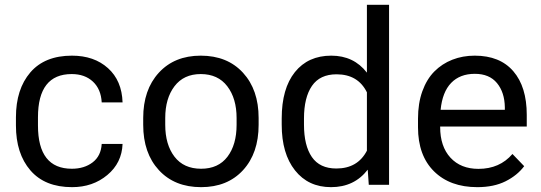

<svg xmlns="http://www.w3.org/2000/svg" viewBox="-20 -770 2253 800"><path d="M279.3 -66.9Q331.1 -66.9 366 -93.5Q400.9 -120.1 403.8 -170.4H490.7Q487.8 -91.3 427.2 -40.8Q366.7 9.8 280.3 9.8Q167 9.8 106.7 -60.1Q46.4 -129.9 46.4 -247.1V-281.2Q46.4 -398.4 106.4 -468.3Q166.5 -538.1 279.8 -538.1Q372.1 -538.1 429.9 -486.1Q487.8 -434.1 490.7 -343.3H403.8Q400.9 -398.4 367.2 -429.9Q333.5 -461.4 278.8 -461.4Q138.2 -461.4 138.2 -281.2V-247.1Q138.2 -66.9 279.3 -66.9Z M576.7 -250V-278.3Q576.7 -396 641.8 -467Q707 -538.1 816.4 -538.1Q927.2 -538.1 992.4 -467Q1057.6 -396 1057.6 -278.3V-250Q1057.6 -131.8 992.7 -61Q927.7 9.8 817.9 9.8Q707.5 9.8 642.1 -61Q576.7 -131.8 576.7 -250ZM668.5 -278.3V-250Q668.5 -167.5 707 -117.2Q745.6 -66.9 817.9 -66.9Q889.6 -66.9 927.7 -116.9Q965.8 -167 965.8 -250V-278.3Q965.8 -359.9 927 -410.6Q888.2 -461.4 816.4 -461.4Q745.6 -461.4 707 -410.6Q668.5 -359.9 668.5 -278.3Z M1153.8 -250.5V-276.4Q1153.8 -400.9 1208.7 -469.5Q1263.7 -538.1 1360.4 -538.1Q1454.1 -538.1 1508.8 -467.3V-750H1601.1V0H1516.6L1512.2 -63Q1456.1 9.8 1359.4 9.8Q1264.6 9.8 1209.2 -60.1Q1153.8 -129.9 1153.8 -250.5ZM1246.6 -276.4V-250.5Q1246.6 -163.6 1279.5 -115.7Q1312.5 -67.9 1381.3 -67.9Q1470.2 -67.9 1508.8 -142.1V-385.3Q1471.7 -460.4 1382.3 -460.4Q1313 -460.4 1279.8 -412.1Q1246.6 -363.8 1246.6 -276.4Z M1721.7 -239.7V-275.9Q1721.7 -339.4 1739.7 -389.6Q1757.8 -439.9 1789.8 -472.2Q1821.8 -504.4 1864.7 -521.2Q1907.7 -538.1 1958 -538.1Q2063 -538.1 2118.9 -473.1Q2174.8 -408.2 2174.8 -291.5V-242.7H1814V-240.7Q1814 -159.7 1856.9 -113Q1899.9 -66.4 1973.6 -66.4Q2062 -66.4 2115.2 -128.4L2164.1 -77.6Q2135.3 -39.1 2086.4 -14.6Q2037.6 9.8 1968.8 9.8Q1855 9.8 1788.3 -56.2Q1721.7 -122.1 1721.7 -239.7ZM1815.9 -312.5H2083.5V-323.2Q2082.5 -385.3 2050.8 -423.8Q2019 -462.4 1958.5 -462.4Q1896.5 -462.4 1859.9 -424.6Q1823.2 -386.7 1815.9 -312.5Z"/></svg>

Font: Bert Sans Medium
Style: Regular
Weight: 500
Designer: Christian Robertson, Adam Twardoch, & Cristiano Sobral
Foundry: Google
Version: Version 12.135;January 10, 2020;FontCreator 12.0.0.2547 64-b